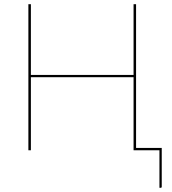

<svg xmlns="http://www.w3.org/2000/svg" viewBox="-20 -720 822 920"><path d="M620 0V-350H128V0H116V-700H128V-361H620V-700H632V-11H755V174.5Q755 180 749.5 180H744V0Z"/></svg>

Font: Lato Hairline
Style: Regular
Weight: 100
Designer: Lukasz Dziedzic
Foundry: tyPoland Lukasz Dziedzic
Version: Version 2.007; 2014-02-27